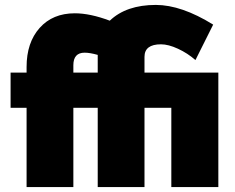

<svg xmlns="http://www.w3.org/2000/svg" viewBox="-20 -760 955 780"><path d="M88 0V-322H23V-465H88V-488Q88 -587 141 -646.5Q194 -706 284 -706Q346 -706 426 -676Q493 -740 613 -740Q717 -740 846 -660L774 -516Q742 -544 703 -562Q664 -580 634 -580Q567 -580 567 -529V-465H867V0H676V-322H567V0H377V-322H278V0ZM278 -465H377V-537Q345 -546 324 -546Q278 -546 278 -495Z"/></svg>

Font: Raleway
Style: Heavy
Weight: 900
Designer: Matt McInerney, Pablo Impallari, Rodrigo Fuenzalida
Foundry: Matt McInerney, Pablo Impallari, Rodrigo Fuenzalida
Version: Version 2.001